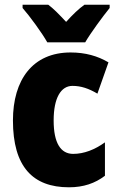

<svg xmlns="http://www.w3.org/2000/svg" viewBox="-20 -786 505 816"><path d="M181 -606H342C366 -647 416 -715 446 -752V-766H339C315 -749 290 -725 261 -693C232 -724 209 -748 185 -766H76V-752C106 -718 160 -644 181 -606ZM273 10C335 10 384 -7 426 -39V-181C383 -150 337 -132 291 -132C238 -132 208 -178 208 -274C208 -370 239 -421 288 -421C324 -421 357 -410 394 -388L441 -521C395 -548 343 -563 280 -563C119 -563 35 -447 35 -274C35 -78 119 10 273 10Z"/></svg>

Font: Noto Sans Gurmukhi Condensed Black
Style: Regular
Weight: 900
Width: 3
Designer: Jelle Bosma - Monotype Design Team
Foundry: Monotype Imaging Inc.
Version: Version 2.004